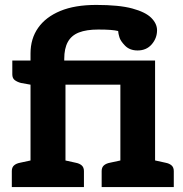

<svg xmlns="http://www.w3.org/2000/svg" viewBox="-20 -760 745 780"><path d="M104 0V-416L65 -423Q50 -427 40 -434.5Q30 -442 30 -458V-514H104V-543Q104 -603 135 -647Q166 -691 225 -715.5Q284 -740 371 -740Q464 -740 517.5 -725.5Q571 -711 594.5 -687.5Q618 -664 618 -637Q618 -605 596.5 -580Q575 -555 539 -555Q507 -555 488 -574.5Q469 -594 465 -609Q463 -615 461.5 -622.5Q460 -630 460 -634Q448 -637 428.5 -638.5Q409 -640 379 -640Q331 -640 300.5 -628Q270 -616 255.5 -589.5Q241 -563 241 -521V-514H610L592 -416H246V0ZM469 0V-514H610V0ZM28 0V-65Q28 -80 37 -88Q46 -96 62 -99L113 -110L126 0ZM223 0 237 -110 287 -99Q303 -96 312 -88Q321 -80 321 -65V0ZM393 0V-65Q393 -80 402 -88Q411 -96 427 -99L478 -110L491 0ZM588 0 602 -110 652 -99Q668 -96 677 -88Q686 -80 686 -65V0Z"/></svg>

Font: Aleo ExtraBold
Style: Regular
Weight: 800
Designer: Alessio Laiso
Foundry: Alessio Laiso
Version: Version 2.001;gftools[0.9.29]